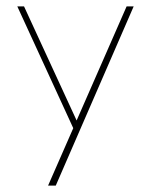

<svg xmlns="http://www.w3.org/2000/svg" viewBox="-20 -398 471 599"><path d="M130 181 375 -378H397L154 181ZM210 5 34 -378H55L226 -7Z"/></svg>

Font: Josefin Sans Thin Thin
Style: Regular
Weight: 250
Version: Version 2.001